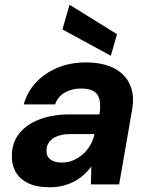

<svg xmlns="http://www.w3.org/2000/svg" viewBox="-20 -777 632 809"><path d="M190 12Q133 12 97 -6Q61 -24 44.5 -55.5Q28 -87 30 -125Q31 -177 61.5 -215Q92 -253 146.5 -274Q201 -295 275 -295H399Q405 -332 399.5 -356.5Q394 -381 375 -392.5Q356 -404 321 -404Q284 -404 254 -387.5Q224 -371 212 -337H80Q95 -391 132.5 -430.5Q170 -470 223.5 -492Q277 -514 341 -514Q412 -514 459.5 -490Q507 -466 527.5 -420.5Q548 -375 536 -311L482 0H363L365 -75Q351 -57 333 -40.5Q315 -24 293 -12.5Q271 -1 245.5 5.5Q220 12 190 12ZM240 -92Q266 -92 288.5 -101.5Q311 -111 329.5 -127.5Q348 -144 360.5 -165.5Q373 -187 378 -211V-212H275Q245 -212 222.5 -203.5Q200 -195 188 -179.5Q176 -164 176 -143Q175 -118 192.5 -105Q210 -92 240 -92ZM447 -542 243 -653 273 -757 473 -633Z"/></svg>

Font: DM Sans 16pt
Style: Bold Italic
Weight: 700
Italic angle: -10°
Version: Version 4.004;gftools[0.9.30]